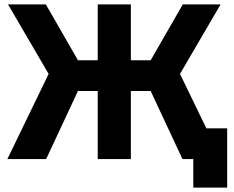

<svg xmlns="http://www.w3.org/2000/svg" viewBox="-20 -725 1066 875"><path d="M811.6 0 630.5 -387.5 813 -705H985.4L775.5 -345.7L777.2 -435.7L988.4 0ZM13.5 0 224.7 -435.7 226.3 -345.7 16.5 -705H188.9L371.4 -387.5L190.3 0ZM425.4 0V-705H576.4V0ZM241.3 -310.4V-450.5H760.6V-310.4ZM860.9 130V0H826.6V-140.1H1015.3V130Z"/></svg>

Font: TikTok Sans Light
Style: Regular
Weight: 300
Version: Version 4.000